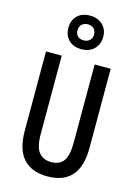

<svg xmlns="http://www.w3.org/2000/svg" viewBox="-145 -1068 827 1155"><g transform="rotate(15 268.5 -490.5)"><path d="M470 -221Q470 -104 419 -47Q368 10 269 10Q170 10 118.5 -47Q67 -104 67 -221V-714H165V-226Q165 -145 192 -112Q219 -79 269 -79Q320 -79 345 -112.5Q370 -146 370 -227V-714H470ZM268 -782Q218 -782 189 -811Q160 -840 160 -886Q160 -933 189 -962Q218 -991 268 -991Q316 -991 346.5 -962.5Q377 -934 377 -888Q377 -841 347.5 -811.5Q318 -782 268 -782ZM269 -837Q291 -837 305.5 -850.5Q320 -864 320 -886Q320 -909 306.5 -923Q293 -937 269 -937Q246 -937 231.5 -923Q217 -909 217 -886Q217 -864 230 -850.5Q243 -837 269 -837Z"/></g></svg>

Font: Noto Sans Kannada ExtraCondensed Medium
Style: Regular
Weight: 500
Width: 2
Designer: Jelle Bosma - Monotype Design Team
Foundry: Monotype Imaging Inc.
Version: Version 2.005; ttfautohint (v1.8.4.7-5d5b)